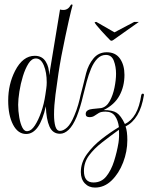

<svg xmlns="http://www.w3.org/2000/svg" viewBox="-20 -601 670 867"><path d="M98 4Q61 4 39 -38Q17 -80 17 -147Q17 -220 48 -281Q83 -349 137 -349Q171 -349 187 -322Q202 -298 202 -261L251 -558Q255 -557 258.5 -556.5Q262 -556 266 -556Q288 -556 300 -579Q302 -581 303 -581Q309 -581 307 -575Q303 -562 290 -505Q277 -448 257 -347Q253 -327 250 -307.5Q247 -288 244 -270Q237 -224 230.5 -173.5Q224 -123 224 -84Q224 -51 230 -30.5Q236 -10 251 -10Q266 -10 283 -25.5Q300 -41 316 -80Q326 -103 333.5 -129.5Q341 -156 344 -172Q345 -179 351 -179Q357 -179 356 -172Q349 -142 341.5 -117.5Q334 -93 326 -73Q309 -33 290 -15Q271 3 251 3Q218 3 203.5 -29.5Q189 -62 187 -121Q159 4 98 4ZM106 -9Q122 -11 137.5 -34.5Q153 -58 166 -95Q179 -132 185 -174Q187 -188 189 -201.5Q191 -215 191 -229Q191 -274 178 -305.5Q165 -337 142 -337Q123 -337 108.5 -314Q94 -291 83.5 -257Q73 -223 67.5 -187.5Q62 -152 62 -128Q62 -100 67 -71Q72 -42 81.5 -24Q91 -6 106 -9ZM409 246Q381 246 363 227Q345 208 345 176Q345 133 372.5 95Q400 57 440 26Q480 -5 517 -27Q513 -58 499 -77.5Q485 -97 456 -97Q437 -97 426.5 -91Q416 -85 407 -78.5Q398 -72 384 -72Q367 -72 367 -86Q367 -97 376 -102.5Q385 -108 398 -109Q408 -110 417.5 -111Q427 -112 437 -113Q461 -118 475.5 -144.5Q490 -171 497 -205.5Q504 -240 504 -268Q504 -300 494 -326.5Q484 -353 458 -353Q436 -353 419.5 -336Q403 -319 391.5 -291.5Q380 -264 371.5 -232.5Q363 -201 356 -172Q355 -167 348 -167Q343 -167 344 -172Q349 -190 354 -210.5Q359 -231 369 -271Q379 -309 402 -337Q425 -365 462 -365Q502 -365 522 -336Q542 -307 542 -263Q542 -211 519.5 -169.5Q497 -128 448 -104Q488 -104 507 -91.5Q526 -79 544 -41Q573 -55 591.5 -87Q610 -119 618 -172Q619 -174 620 -176Q621 -178 625 -178Q630 -178 630 -172Q621 -116 600 -81Q579 -46 547 -30Q555 -9 555 32Q555 83 536 132.5Q517 182 484 214Q451 246 409 246ZM402 223Q438 223 460 195.5Q482 168 495 127Q508 86 515 44Q517 31 517.5 16.5Q518 2 517 -15Q477 14 441 42Q405 70 382 101Q359 132 359 171Q359 223 402 223ZM483 -417Q480 -417 477 -420Q472 -425 460.5 -437Q449 -449 436.5 -463Q424 -477 415.5 -487.5Q407 -498 407 -499Q409 -502 415 -502L497 -455L586 -502H607L491 -420Q487 -417 483 -417Z"/></svg>

Font: Updock
Style: Regular
Weight: 400
Designer: Robert E. Leuschke
Foundry: Robert E. Leuschke
Version: Version 1.010; ttfautohint (v1.8.4.7-5d5b)